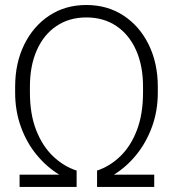

<svg xmlns="http://www.w3.org/2000/svg" viewBox="-20 -741 686 761"><path d="M57.6 0V-48.8H214.8Q165 -79.1 125.5 -127Q85.9 -174.8 63 -237.8Q40 -300.8 40 -374.5V-397Q40 -490.7 75.9 -564Q111.8 -637.2 175.3 -679.2Q238.8 -721.2 322.3 -721.2Q405.8 -721.2 469.7 -679.2Q533.7 -637.2 569.6 -563.7Q605.5 -490.2 605.5 -397V-374.5Q605.5 -301.3 582.5 -238.5Q559.6 -175.8 520.3 -127.4Q481 -79.1 431.6 -48.8H591.3V0H364.7V-64.9Q416 -82 457.3 -122.1Q498.5 -162.1 522.7 -225.3Q546.9 -288.6 546.9 -374.5V-397.9Q546.9 -480.5 519.3 -542.2Q491.7 -604 441.2 -637.9Q390.6 -671.9 322.3 -671.9Q254.4 -671.9 203.9 -637.9Q153.3 -604 126 -542.2Q98.6 -480.5 98.6 -397.9V-374.5Q98.6 -288.1 123.5 -224.9Q148.4 -161.6 190.4 -121.6Q232.4 -81.5 283.7 -64.9V0Z"/></svg>

Font: Roboto Slab LO Light
Style: Regular
Weight: 300
Designer: Google
Version: Version 2.000